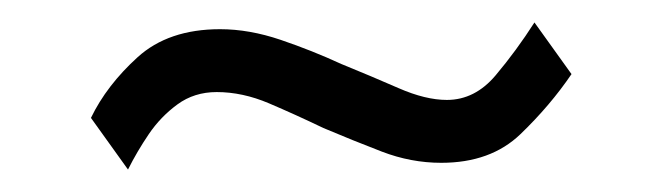

<svg xmlns="http://www.w3.org/2000/svg" viewBox="-20 -320 590 171"><path d="M94 -169 61 -215Q75 -244 102.5 -269Q130 -294 176 -294Q202 -294 230 -284.5Q258 -275 284 -263Q311 -252 335 -241.5Q359 -231 378 -231Q403 -231 421.5 -253Q440 -275 456 -300L489 -254Q470 -226 443.5 -200.5Q417 -175 373 -175Q346 -175 320 -185Q294 -195 268 -206Q243 -218 219.5 -228Q196 -238 173 -238Q153 -238 138 -227Q123 -216 112.5 -200.5Q102 -185 94 -169Z"/></svg>

Font: Frank Ruhl Libre
Style: Regular
Weight: 400
Designer: Yanek Iontef
Foundry: Fontef
Version: Version 6.004